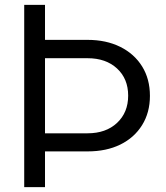

<svg xmlns="http://www.w3.org/2000/svg" viewBox="-20 -765 677 785"><path d="M79 0V-745H164V-602H338Q414 -602 471.5 -573.5Q529 -545 561 -493.5Q593 -442 593 -373Q593 -305 561 -253.5Q529 -202 472 -174Q415 -146 338 -146H164V0ZM164 -220H338Q413 -220 458.5 -262.5Q504 -305 504 -374Q504 -443 458.5 -485Q413 -527 338 -527H164Z"/></svg>

Font: Plus Jakarta Text Light
Style: Regular
Weight: 300
Designer: Gumpita Rahayu
Foundry: Tokotype Studio
Version: Version 1.000